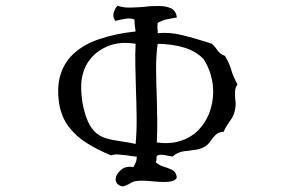

<svg xmlns="http://www.w3.org/2000/svg" viewBox="-20 -677 1040 671"><path d="M810 -382Q802 -371 801.5 -358Q801 -345 802 -332Q803 -325 803.5 -318Q804 -311 803 -304Q800 -276 786 -257.5Q772 -239 761 -216Q744 -216 733.5 -205.5Q723 -195 715 -183Q707 -171 695 -164Q679 -155 659.5 -153Q640 -151 620.5 -148Q601 -145 583 -130Q580 -130 576.5 -131Q573 -132 570 -132Q559 -135 548.5 -136Q538 -137 531 -134Q526 -132 527 -124Q528 -116 524 -111Q534 -100 551 -95Q568 -90 582 -83Q596 -76 598 -56Q593 -47 581.5 -44Q570 -41 555 -41Q546 -41 536 -41.5Q526 -42 516 -43Q499 -45 483 -45.5Q467 -46 454 -44Q447 -43 440.5 -39.5Q434 -36 429 -33Q422 -30 416.5 -27.5Q411 -25 406 -26Q394 -29 389 -36Q384 -43 384 -51Q385 -68 402.5 -83Q420 -98 446 -93Q451 -101 454.5 -109.5Q458 -118 458 -130Q449 -130 440.5 -131.5Q432 -133 424 -134Q408 -136 393.5 -137Q379 -138 368 -134Q324 -152 285.5 -175.5Q247 -199 220.5 -233.5Q194 -268 186 -319Q179 -372 190 -411Q201 -450 226 -478Q264 -519 324.5 -539.5Q385 -560 454 -567Q453 -573 451.5 -584.5Q450 -596 450 -609Q436 -614 422.5 -612Q409 -610 396 -607Q393 -606 389.5 -605.5Q386 -605 383 -604Q373 -617 377.5 -633Q382 -649 391 -657Q410 -650 434.5 -650.5Q459 -651 484 -653Q497 -655 510 -655.5Q523 -656 535 -656Q560 -656 577.5 -648Q595 -640 598 -616Q577 -612 563 -609.5Q549 -607 531 -597Q530 -590 530 -584Q530 -578 531 -573Q531 -565 531 -561Q574 -565 616 -554.5Q658 -544 696 -532Q702 -530 708.5 -528Q715 -526 721 -524Q732 -513 741 -500Q750 -487 766 -482Q783 -453 788.5 -432Q794 -411 810 -382ZM725 -357Q725 -386 716.5 -415.5Q708 -445 691 -471Q665 -498 624.5 -510.5Q584 -523 531 -524Q525 -481 525.5 -433.5Q526 -386 528 -336Q529 -297 529.5 -257.5Q530 -218 528 -179Q573 -173 609 -184Q645 -195 670 -219Q697 -245 711 -281Q725 -317 725 -357ZM454 -174Q458 -216 457.5 -266Q457 -316 455 -368Q454 -409 453 -448.5Q452 -488 454 -524Q388 -535 339 -507Q309 -491 289.5 -462.5Q270 -434 265 -397Q262 -369 266 -334.5Q270 -300 281 -268.5Q292 -237 309 -219Q326 -201 349.5 -194Q373 -187 400 -183.5Q427 -180 454 -174Z"/></svg>

Font: Yuji Mai
Style: Regular
Weight: 400
Designer: Kataoka Yuji
Foundry: Kinuta Font Factory
Version: Version 3.002